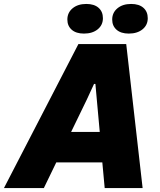

<svg xmlns="http://www.w3.org/2000/svg" viewBox="-65 -952 809 972"><path d="M332 -729H574L657 0H465L453 -130H220L157 0H-45ZM440 -284 425 -449 418 -527H411L375 -449L295 -284ZM503 -853Q503 -888 529.5 -910Q556 -932 599 -932Q639 -932 661 -912.5Q683 -893 683 -860Q683 -825 656.5 -803.5Q630 -782 587 -782Q547 -782 525 -801.5Q503 -821 503 -853ZM276 -853Q276 -888 302.5 -910Q329 -932 372 -932Q412 -932 434 -912.5Q456 -893 456 -860Q456 -825 429.5 -803.5Q403 -782 360 -782Q320 -782 298 -801.5Q276 -821 276 -853Z"/></svg>

Font: Mona Sans Black
Style: Italic
Weight: 900
Italic angle: -11.7°
Designer: Deni Anggara
Foundry: GitHub
Version: Version 2.000